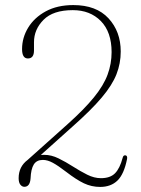

<svg xmlns="http://www.w3.org/2000/svg" viewBox="-20 -729 555 757"><path d="M53.5 -26.5Q53.5 -72 89 -98.5L245.5 -238.5Q312 -298 350.2 -345Q388.5 -392 404.2 -434.8Q420 -477.5 420 -523.5Q420 -602.5 377.8 -645.8Q335.5 -689 267 -689Q189.5 -689 151.8 -651Q114 -613 114 -562.5V-530Q114 -498.5 90 -498.5Q67 -498.5 67 -535.5Q67 -580.5 91.2 -620.2Q115.5 -660 160.8 -684.5Q206 -709 269 -709Q359.5 -709 407.8 -656.8Q456 -604.5 456 -526Q456 -479 439.2 -436.2Q422.5 -393.5 381.2 -344.5Q340 -295.5 266 -230L141 -118Q147.5 -118.5 154.5 -118.5Q182.5 -118.5 211 -104.5Q239.5 -90.5 268 -72.2Q296.5 -54 324 -40.2Q351.5 -26.5 378 -26.5Q414.5 -26.5 433.5 -45.8Q452.5 -65 463.5 -106.5Q466 -118 475 -116.5Q483 -115 481 -102.5Q469 -42 443 -17Q417 8 375 8Q341 8 311 -6.2Q281 -20.5 241.5 -51Q209 -76 188.2 -87.2Q167.5 -98.5 149 -98.5Q124.5 -98.5 113.2 -80.5Q102 -62.5 100.5 -25.5Q98 7.5 76 7.5Q67 7.5 60.2 -1Q53.5 -9.5 53.5 -26.5Z"/></svg>

Font: Fraunces 72pt S050 Thin
Style: Regular
Weight: 100
Version: Version 1.000; ttfautohint (v1.8.3)